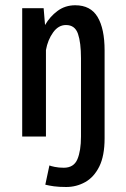

<svg xmlns="http://www.w3.org/2000/svg" viewBox="-20 -532 490 748"><path d="M66.5 0V-500H150L155.5 -434.5Q174.5 -467.5 204.2 -489.5Q234 -511.5 273 -511.5Q333 -511.5 360.2 -465.8Q387.5 -420 387.5 -335.5V7Q387.5 75 366.8 116.8Q346 158.5 311.8 177.5Q277.5 196.5 238 196.5Q209.5 196.5 190 193.8Q170.5 191 156.5 187.5L172.5 112.5Q177.5 115 193.2 118.2Q209 121.5 228.5 121.5Q267.5 121.5 281.5 88.5Q295.5 55.5 295.5 0V-305Q295.5 -366 283.8 -400.2Q272 -434.5 237 -434.5Q207.5 -434.5 186.8 -405.5Q166 -376.5 159 -337V0Z"/></svg>

Font: Trispace Condensed
Style: Regular
Weight: 400
Width: 3
Designer: Tyler Finck
Foundry: Etcetera Type Company
Version: Version 1.210; ttfautohint (v1.8.3)